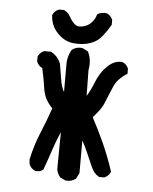

<svg xmlns="http://www.w3.org/2000/svg" viewBox="-50 -701 600 751"><g transform="rotate(5 250.0 -325.5)"><path d="M233.9 7.3 214.4 -2.4 212.9 -2.9 212.4 -3.9Q207 -10.7 203.6 -18.3Q200.2 -25.9 199.2 -34.7V-35.2L200.7 -179.7Q197.3 -171.4 194.1 -163.6Q190.9 -155.8 187.7 -147.9Q184.6 -140.1 181.9 -132.6Q179.2 -125 176.3 -116.7Q161.6 -72.3 146 -29.3L145.5 -27.8L144 -26.9Q132.8 -17.1 114.7 -19.5H113.8L112.8 -20Q97.2 -26.9 90.3 -42.5L89.8 -43.5V-44.4L87.9 -60.1V-61V-61.5Q99.6 -118.2 121.6 -170.4Q142.1 -219.7 159.2 -269Q143.1 -285.2 133.5 -303.5Q124 -321.8 121.1 -342.8Q118.2 -362.8 114.5 -382.8Q110.8 -402.8 106.4 -422.4Q98.6 -426.3 93 -432.1Q87.4 -438 84.5 -446.3L84 -447.3V-448.2V-463.9V-464.8L84.5 -466.3Q85.9 -470.2 88.4 -473.6Q90.8 -477.1 93.5 -479.7Q96.2 -482.4 99.6 -484.9Q103 -487.3 106.9 -488.8L108.4 -489.3H109.4H132.8H134.3L135.7 -488.8Q163.1 -473.6 173.3 -446.3L173.8 -445.8V-445.3Q179.7 -412.1 184.6 -379.9Q188 -357.9 199.2 -336.4V-436.5Q197.3 -473.1 213.9 -502L214.4 -502.9L214.8 -503.4Q230.5 -516.6 254.4 -514.6H255.4L256.3 -514.2L275.9 -504.4L277.8 -503.4L278.8 -502Q294.9 -471.2 287.1 -430.2L288.6 -329.1Q296.9 -342.8 303.5 -356.4Q310.1 -370.1 315.4 -383.8Q322.8 -402.8 333 -419.2Q343.3 -435.5 356.4 -448.2Q383.3 -475.6 415.5 -473.6H416.5L417.5 -473.1Q425.3 -469.7 430.9 -464.1Q436.5 -458.5 439.9 -450.7L440.4 -449.2V-448.2V-432.6V-429.2L437.5 -427.7Q419.9 -416.5 407.5 -402.8Q395 -389.2 388.2 -372.6Q380.9 -355.5 374.5 -340.3Q368.2 -325.2 362.8 -311.5Q359.4 -302.2 353.3 -292Q347.2 -281.7 338.6 -270.8Q330.1 -259.8 319.8 -248Q345.2 -200.7 367.7 -150.9Q391.1 -98.6 408.7 -44.9L409.7 -42.5L408.7 -40.5Q401.9 -24.9 386.2 -18.1L384.8 -17.6H383.8H366.2H364.7L363.3 -18.6Q344.2 -28.8 332.5 -55.7Q321.8 -80.6 308.6 -110.8Q304.2 -121.6 298.8 -132.1Q293.5 -142.6 287.1 -153.8V-27.3V-25.9L286.6 -24.9L276.9 -5.4L276.4 -3.9L275.4 -3.4Q259.8 9.8 235.8 7.8H234.9ZM218.3 -530.3Q200.2 -532.2 184.8 -540.5Q169.4 -548.8 155.8 -563Q128.9 -591.3 127 -630.4V-631.8L127.4 -633.3Q134.3 -648.9 149.9 -655.8L151.4 -656.2H152.3H169.9H170.9L172.4 -655.8Q177.2 -653.3 181.9 -649.9Q186.5 -646.5 190.2 -642.1Q193.8 -637.7 196.8 -632.3Q204.1 -617.7 216.8 -605.5Q222.7 -599.6 230.2 -597.9Q237.8 -596.2 249 -598.6Q270.5 -603 283.7 -617.7Q297.4 -632.8 300.8 -647.9L301.3 -649.9L303.2 -651.4Q316.9 -660.2 337.4 -658.2H338.4L339.4 -657.7Q347.2 -654.3 352.8 -648.7Q358.4 -643.1 361.8 -635.3L362.3 -633.8V-632.8V-617.2V-615.7L361.8 -614.3Q349.6 -592.3 332 -570.3Q327.6 -564.5 322.5 -559.3Q317.4 -554.2 311.5 -550Q305.7 -545.9 299.1 -542.5Q292.5 -539.1 285.2 -536.6Q256.3 -526.4 218.3 -530.3Z"/></g></svg>

Font: NaikaiFont
Style: SemiBold
Weight: 600
Version: Version 1.89